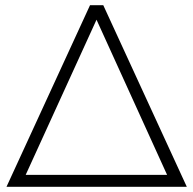

<svg xmlns="http://www.w3.org/2000/svg" viewBox="-20 -720 745 740"><path d="M378 -700H327L5 0H700ZM352 -644 624 -46H79Z"/></svg>

Font: Montserrat Light
Style: Regular
Weight: 300
Designer: Julieta Ulanovsky
Foundry: Julieta Ulanovsky
Version: Version 7.200